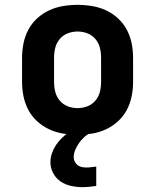

<svg xmlns="http://www.w3.org/2000/svg" viewBox="-20 -548 640 792"><path d="M300 8Q270 8 240 3Q210 -2 183 -14.5Q156 -27 133.5 -47.5Q111 -68 97 -94.5Q83 -121 77 -150.5Q71 -180 71 -210V-310Q71 -340 77 -369.5Q83 -399 97 -425.5Q111 -452 133.5 -472.5Q156 -493 183 -505.5Q210 -518 240 -523Q270 -528 300 -528Q330 -528 360 -523Q390 -518 417 -505.5Q444 -493 466.5 -472.5Q489 -452 503 -425.5Q517 -399 523 -369.5Q529 -340 529 -310V-210Q529 -180 523 -150.5Q517 -121 503 -94.5Q489 -68 466.5 -47.5Q444 -27 417 -14.5Q390 -2 360 3Q330 8 300 8ZM300 -102Q321 -102 340.5 -109.5Q360 -117 373.5 -133Q387 -149 392 -169Q397 -189 397 -210V-310Q397 -331 392 -351Q387 -371 373.5 -387Q360 -403 340.5 -410.5Q321 -418 300 -418Q279 -418 259.5 -410.5Q240 -403 226.5 -387Q213 -371 208 -351Q203 -331 203 -310V-210Q203 -189 208 -169Q213 -149 226.5 -133Q240 -117 259.5 -109.5Q279 -102 300 -102ZM321 224Q297 224 273.5 219Q250 214 230.5 201Q211 188 199.5 166.5Q188 145 188 121Q188 102 194.5 83.5Q201 65 211.5 49.5Q222 34 236 20.5Q250 7 266 -4L273 -8H354V0Q339 7 327 18Q315 29 306 42Q297 55 290.5 70Q284 85 284 101Q284 110 288.5 119Q293 128 300.5 133.5Q308 139 317.5 141Q327 143 336 143Q347 143 357 141.5Q367 140 377 139V219Q363 221 349 222.5Q335 224 321 224Z"/></svg>

Font: Iosevka Aile Extrabold
Style: Regular
Weight: 800
Designer: Belleve Invis
Foundry: Belleve Invis
Version: Version 27.3.5; ttfautohint (v1.8.4)